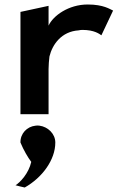

<svg xmlns="http://www.w3.org/2000/svg" viewBox="-20 -508 555 854"><path d="M226 126C226 87 193 56 156 51C150 50 144 50 138 51C100 55 70 86 71 126C85 160 104 192 119 212C108 263 69 304 49 316C63 320 77 323 90 326C168 282 226 203 226 126ZM483 -461C469 -467 441 -488 370 -488C285 -488 216 -438 196 -394V-482L71 -455V0H196V-201C196 -220 198 -239 200 -257C213 -310 253 -368 330 -373C335 -374 340 -375 346 -375C400 -375 422 -357 431 -351Z"/></svg>

Font: Bluebird
Style: Ext
Weight: 400
Designer: Jasper
Foundry: Cannot Into Space Fonts
Version: Version 0.98